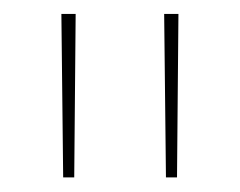

<svg xmlns="http://www.w3.org/2000/svg" viewBox="-20 -684 336 269"><path d="M86 -664.5 84 -435.5H68.5L66 -664.5ZM230 -664.5 228 -435.5H212.5L210 -664.5Z"/></svg>

Font: Anek Devanagari Medium Thin
Style: Regular
Weight: 250
Version: Version 1.003